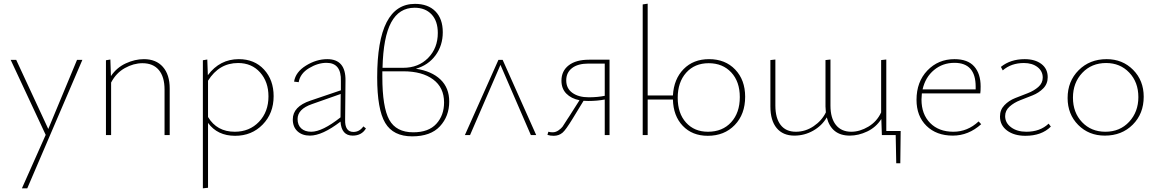

<svg xmlns="http://www.w3.org/2000/svg" viewBox="-20 -733 6274 1042"><path d="M398 -408H427L128 289H99L228 -1L38 -408H68L242 -33Z M761 -412Q827 -412 864 -370Q901 -328 901 -253V0H873V-247Q873 -316 842 -353Q811 -390 753 -390Q705 -390 657.5 -363.5Q610 -337 583 -285V0H555V-406L579 -410L582 -320Q613 -366 662.5 -389Q712 -412 761 -412Z M1276 -412Q1361 -412 1413 -355.5Q1465 -299 1465 -211Q1465 -118 1405.5 -57Q1346 4 1256 4Q1160 4 1109 -66V286L1081 289V-406L1105 -410L1108 -325Q1173 -412 1276 -412ZM1254 -18Q1334 -18 1385.5 -72Q1437 -126 1437 -210Q1437 -289 1391.5 -340Q1346 -391 1272 -391Q1169 -391 1109 -295V-98Q1157 -18 1254 -18Z M1952 -47 1966 -36Q1943 3 1894 3Q1833 3 1828 -73Q1729 3 1662 3Q1620 3 1594.5 -20.5Q1569 -44 1569 -85Q1569 -155 1665 -187L1830 -243V-293Q1833 -392 1752 -392Q1705 -392 1657 -363Q1609 -334 1601 -287L1576 -290Q1584 -342 1640.5 -377Q1697 -412 1756 -412Q1857 -412 1855 -295L1853 -84Q1851 -17 1898 -17Q1931 -17 1952 -47ZM1595 -87Q1595 -54 1615 -36Q1635 -18 1669 -18Q1729 -18 1828 -96L1829 -223L1673 -168Q1595 -141 1595 -87Z M2237 -360Q2323 -347 2370.5 -301.5Q2418 -256 2418 -182Q2418 -102 2367.5 -47.5Q2317 7 2217 7Q2114 7 2070.5 -66Q2027 -139 2027 -313Q2027 -712 2232 -712Q2303 -712 2343 -671.5Q2383 -631 2383 -558Q2383 -486 2343.5 -432.5Q2304 -379 2237 -360ZM2230 -691Q2146 -691 2103 -611.5Q2060 -532 2056 -365H2168Q2251 -365 2303.5 -418.5Q2356 -472 2356 -554Q2356 -619 2322 -655Q2288 -691 2230 -691ZM2223 -15Q2306 -15 2348 -61Q2390 -107 2390 -177Q2390 -258 2330.5 -302Q2271 -346 2169 -346H2055V-317Q2055 -151 2092.5 -83Q2130 -15 2223 -15Z M2890 0H2861L2696 -381L2531 0H2503L2685 -408H2708Z M3177 -409H3288V0H3262V-193Q3222 -185 3172 -185Q3155 -185 3147 -186L3089 -91Q3050 -27 3033 -13Q3013 4 2985 4Q2966 4 2951 -1L2956 -18Q2968 -15 2979 -15Q2996 -15 3011 -25.5Q3026 -36 3033 -45.5Q3040 -55 3061 -89Q3066 -97 3069 -101L3125 -189Q3080 -198 3053.5 -225Q3027 -252 3027 -295Q3027 -348 3066.5 -378.5Q3106 -409 3177 -409ZM3175 -205Q3223 -205 3262 -213V-388H3174Q3116 -388 3084.5 -363.5Q3053 -339 3053 -297Q3053 -253 3086.5 -229Q3120 -205 3175 -205Z M3828 -412Q3916 -412 3970 -355.5Q4024 -299 4024 -208Q4024 -113 3967.5 -54.5Q3911 4 3821 4Q3737 4 3685.5 -50Q3634 -104 3632 -193H3495V0H3468V-709L3495 -713V-215H3632Q3637 -304 3690 -358Q3743 -412 3828 -412ZM3822 -18Q3901 -18 3948 -69.5Q3995 -121 3995 -206Q3995 -290 3948.5 -340Q3902 -390 3826 -390Q3750 -390 3704 -338.5Q3658 -287 3658 -202Q3658 -118 3703 -68Q3748 -18 3822 -18Z M4868 -22 4866 153H4844L4841 0H4766L4763 -87Q4734 -42 4686.5 -19.5Q4639 3 4592 3Q4492 3 4467 -96Q4441 -51 4393.5 -24Q4346 3 4291 3Q4229 3 4195 -38Q4161 -79 4161 -155V-407L4188 -410V-160Q4188 -92 4216.5 -55Q4245 -18 4299 -18Q4351 -18 4395.5 -48Q4440 -78 4462 -123Q4460 -143 4460 -155V-407L4487 -410V-160Q4487 -92 4516.5 -55Q4546 -18 4600 -18Q4646 -18 4692.5 -45.5Q4739 -73 4762 -123V-407L4790 -410V-22Z M5291 -74 5305 -59Q5236 3 5151 3Q5062 3 5008 -50Q4954 -103 4954 -191Q4954 -289 5013 -350.5Q5072 -412 5160 -412Q5232 -412 5267 -372.5Q5302 -333 5302 -264Q5302 -238 5300 -226H4983Q4981 -204 4981 -193Q4981 -113 5028 -65.5Q5075 -18 5154 -18Q5231 -18 5291 -74ZM5160 -392Q5096 -392 5049 -353Q5002 -314 4987 -248H5275V-263Q5275 -392 5160 -392Z M5545 4Q5484 4 5445.5 -24.5Q5407 -53 5407 -101Q5407 -137 5431 -162Q5455 -187 5489 -200.5Q5523 -214 5557 -227Q5591 -240 5615 -261Q5639 -282 5639 -312Q5639 -347 5610.5 -369Q5582 -391 5537 -391Q5468 -391 5422 -351L5412 -370Q5464 -412 5541 -412Q5597 -412 5631.5 -386Q5666 -360 5666 -314Q5666 -278 5642 -253.5Q5618 -229 5584 -215.5Q5550 -202 5516.5 -189Q5483 -176 5459 -154.5Q5435 -133 5435 -103Q5435 -66 5467.5 -42Q5500 -18 5550 -18Q5625 -18 5671 -62L5683 -46Q5633 4 5545 4Z M5976 3Q5889 3 5831.5 -55Q5774 -113 5774 -201Q5774 -292 5834 -352Q5894 -412 5986 -412Q6072 -412 6129.5 -354Q6187 -296 6187 -208Q6187 -116 6127.5 -56.5Q6068 3 5976 3ZM5979 -18Q6058 -18 6108 -72Q6158 -126 6158 -206Q6158 -287 6108.5 -339Q6059 -391 5983 -391Q5904 -391 5853.5 -337.5Q5803 -284 5803 -203Q5803 -122 5852.5 -70Q5902 -18 5979 -18Z"/></svg>

Font: EauTestInfant Extralight
Style: Regular
Weight: 250
Designer: Christian Thalmann (Catharsis Fonts)
Version: Version 0.001;PS 000.001;hotconv 1.0.88;makeotf.lib2.5.64775